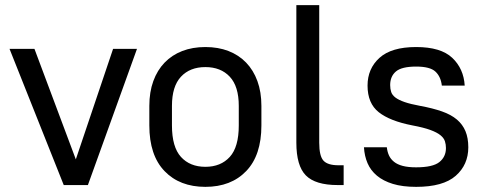

<svg xmlns="http://www.w3.org/2000/svg" viewBox="-20 -720 1889 747"><path d="M17 -530H114L275 -100L420 -530H513L322 0H228Z M779 7Q679 7 620 -54.5Q561 -116 561 -232V-308Q561 -362 576.5 -404.5Q592 -447 620.5 -476.5Q649 -506 689 -521.5Q729 -537 779 -537Q829 -537 869 -521.5Q909 -506 937.5 -476.5Q966 -447 981.5 -404.5Q997 -362 997 -308V-232Q997 -116 938 -54.5Q879 7 779 7ZM779 -71Q839 -71 874 -109.5Q909 -148 909 -232V-308Q909 -384 874 -421.5Q839 -459 779 -459Q719 -459 684 -421.5Q649 -384 649 -308V-232Q649 -148 684 -109.5Q719 -71 779 -71Z M1294 0Q1207 0 1170 -37.5Q1133 -75 1133 -165V-700H1222V-165Q1222 -113 1238.5 -95Q1255 -77 1297 -77H1317V0Z M1599 7Q1546 7 1508.5 -4.5Q1471 -16 1446.5 -36.5Q1422 -57 1410 -85Q1398 -113 1396 -147H1485Q1487 -129 1493.5 -115Q1500 -101 1513 -90.5Q1526 -80 1547 -74.5Q1568 -69 1599 -69Q1664 -69 1689.5 -89.5Q1715 -110 1715 -144Q1715 -158 1711 -170.5Q1707 -183 1693.5 -194Q1680 -205 1654 -214.5Q1628 -224 1585 -232Q1497 -249 1453.5 -283.5Q1410 -318 1410 -387Q1410 -453 1456.5 -495Q1503 -537 1599 -537Q1695 -537 1739.5 -495Q1784 -453 1788 -387H1699Q1695 -422 1674 -441.5Q1653 -461 1599 -461Q1543 -461 1520.5 -442Q1498 -423 1498 -389Q1498 -374 1502 -362Q1506 -350 1518.5 -340.5Q1531 -331 1554 -323Q1577 -315 1615 -308Q1664 -299 1699.5 -286.5Q1735 -274 1757.5 -255Q1780 -236 1791 -209.5Q1802 -183 1802 -147Q1802 -79 1753 -36Q1704 7 1599 7Z"/></svg>

Font: Golos UI
Style: Regular
Weight: 400
Designer: A.Korolkova, Vitaly Kuzmin
Foundry: ParaType Ltd
Version: Version 2.000